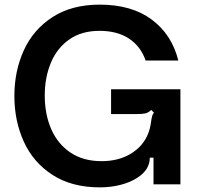

<svg xmlns="http://www.w3.org/2000/svg" viewBox="-20 -795 855 828"><path d="M42 -381Q42 -488 82.5 -577.5Q123 -667 206 -721Q289 -775 410 -775Q548 -775 634.5 -710.5Q721 -646 749 -534H608Q587 -595 536.5 -628.5Q486 -662 409 -662Q332 -662 279 -625Q226 -588 199.5 -524.5Q173 -461 173 -383Q173 -302 201 -238Q229 -174 284 -137Q339 -100 418 -100Q491 -100 544 -132Q597 -164 619 -219Q628 -242 632 -273Q634 -287 636.5 -295.5Q639 -304 644 -309L632 -321Q620 -309 607 -306Q594 -303 564 -303H459V-410H758V0H642V-115H626Q626 -63 573 -29Q543 -9 500.5 2Q458 13 411 13Q289 13 206 -41Q123 -95 82.5 -184.5Q42 -274 42 -381Z"/></svg>

Font: Open Sauce Sans SemiBold
Style: Regular
Weight: 600
Designer: Alfredo Marco Pradil
Foundry: Creative Sauce Fz LLC
Version: Version 1.477